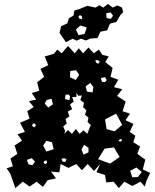

<svg xmlns="http://www.w3.org/2000/svg" viewBox="-20 -954 795 987"><path d="M33 -61 14 -89 46 -99 34 -139 69 -163 55 -206 93 -231 70 -264 108 -276 83 -323 132 -344 120 -382 153 -404 129 -434 166 -442 143 -476 182 -487 171 -531 207 -559 188 -600 228 -619 210 -664 256 -677 275 -699 297 -680 330 -718 364 -680 385 -706 407 -680 435 -710 462 -680 488 -699 506 -672 539 -664 521 -635 559 -605 548 -559 588 -544 566 -506 608 -495 582 -461 626 -432 610 -382 648 -370 625 -336 666 -317 647 -276 676 -256 665 -223 700 -201 686 -163 727 -133 714 -83 752 -65 734 -27 724 5 702 -20 660 2 619 -20 591 13 564 -20 526 -16 520 -54 476 -69 495 -111 463 -75 431 -111 401 -79 372 -111 332 -91 292 -111 285 -68 242 -72 268 -37 225 -28 201 7 168 -20 132 5 97 -20 59 13ZM483 -645 470 -644 474 -632 485 -626 493 -637ZM371 -593 341 -589 340 -557 369 -543 387 -569ZM529 -543 520 -557 499 -553 504 -533 520 -532ZM460 -506 444 -528 420 -510 427 -483 456 -479ZM310 -266 330 -285 350 -266 370 -291 389 -266 409 -284 429 -266 437 -287V-288L447 -311L430 -327L435 -349L417 -364L424 -387L407 -403L412 -425L393 -440L401 -463L382 -462L373 -478V-456L351 -455L359 -432L340 -417L351 -393L328 -380L337 -356L317 -342L323 -319L305 -304L315 -280ZM340 -459 333 -468 317 -467 314 -445 337 -439ZM245 -446 220 -440 210 -422 228 -401 252 -418ZM577 -370 520 -340 528 -290 569 -279 608 -312ZM161 -318 149 -319 145 -307 155 -299 164 -307ZM606 -239 596 -238 589 -230 598 -226 605 -229ZM247 -223 218 -230 202 -206 218 -175 256 -187ZM435 -194 412 -210 399 -185 409 -159 435 -171ZM566 -196 518 -190 484 -136 546 -113 595 -147ZM309 -141 296 -137 302 -123 316 -122 322 -136ZM143 -141 118 -132 127 -109 146 -105 160 -123ZM220 -129 209 -127 203 -119 211 -110 222 -116ZM681 -93 649 -76 660 -43 689 -44 709 -70ZM286 -785 294 -819 326 -834 334 -860 358 -874 362 -900 387 -907 428 -924 471 -915 491 -927 511 -915 535 -934 559 -915 583 -926 607 -915 613 -892 597 -874 579 -842 545 -832 531 -798 496 -791 481 -758 445 -756 421 -746 396 -755 374 -745 353 -755 319 -737ZM561 -873 549 -890 526 -886 528 -861 550 -857ZM401 -871 391 -876 383 -869 387 -859 402 -855ZM426 -813 393 -823 370 -802 384 -773 415 -780Z"/></svg>

Font: Rubik Gemstones
Style: Regular
Weight: 400
Designer: Hubert and Fischer, NaN
Foundry: Hubert and Fischer, NaN
Version: Version 2.200